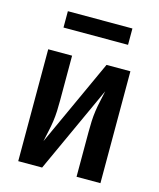

<svg xmlns="http://www.w3.org/2000/svg" viewBox="-108 -785 715 862"><g transform="rotate(15 250.0 -354.0)"><path d="M59 0V-520H170V-312Q170 -287 169 -262.5Q168 -238 164.5 -213.5Q161 -189 155.5 -165Q150 -141 145 -116L330 -520H441V0H330V-208Q330 -233 331 -257.5Q332 -282 335.5 -306.5Q339 -331 344.5 -355Q350 -379 355 -404L170 0ZM100 -632V-708H400V-632Z"/></g></svg>

Font: Iosevka SS04
Style: Bold
Weight: 700
Monospace: yes
Designer: Belleve Invis
Foundry: Belleve Invis
Version: Version 19.0.0; ttfautohint (v1.8.4)